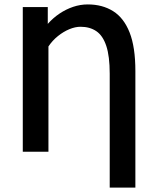

<svg xmlns="http://www.w3.org/2000/svg" viewBox="-20 -686 712 868"><path d="M476 162V-353Q476 -432 460.5 -478.5Q445 -525 415.5 -545Q386 -565 344 -565Q320 -565 293.5 -554Q267 -543 242 -523Q217 -503 199 -476V0H83V-654H196V-578Q220 -605 249 -624.5Q278 -644 310.5 -655Q343 -666 377 -666Q443 -666 491.5 -635.5Q540 -605 566 -539Q592 -473 592 -365V162Z"/></svg>

Font: Source Sans 3 ExtraLight SemiBold
Style: Regular
Weight: 600
Version: Version 3.052;hotconv 1.1.0;makeotfexe 2.6.0